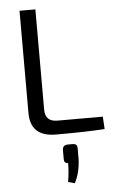

<svg xmlns="http://www.w3.org/2000/svg" viewBox="-63 -732 639 1049"><g transform="rotate(-5 257.0 -207.5)"><path d="M172 -690V-140Q172 -74 239 -74H488L492 -6Q405 1 225 1Q85 1 85 -129V-690ZM285 61H308Q324 61 330 67Q336 73 336 88V143Q334 217 304 275L268 265Q277 213 277 162Q255 162 255 139V88Q256 61 285 61Z"/></g></svg>

Font: Exo 2.0
Style: Regular
Weight: 400
Designer: Natanael Gama
Version: Version 1.001;PS 001.001;hotconv 1.0.70;makeotf.lib2.5.58329